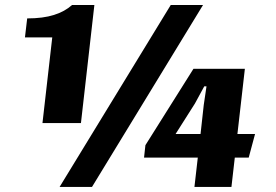

<svg xmlns="http://www.w3.org/2000/svg" viewBox="-20 -735 1087 755"><path d="M651.4 -715.3H778.3L341.8 0H214.4ZM147 -251 185.5 -587.9H78.1L86.9 -662.6Q149.4 -662.6 192.4 -676.3Q235.4 -689.9 263.2 -715.3H351.1L298.3 -251ZM551.8 -164.1 740.7 -464.4H942.9L913.6 -208H982.9L958 -115.2H903.3L890.1 0H744.6L757.8 -115.2H546.4ZM768.6 -208 781.2 -322.3 792 -395.5H783.2L746.6 -328.1L670.4 -208Z"/></svg>

Font: Proza Libre
Style: Bold Italic
Weight: 700
Designer: Jasper de Waard
Foundry: Jasper de Waard
Version: Version 1.000; ttfautohint (v1.4.1.8-43bc)